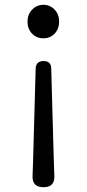

<svg xmlns="http://www.w3.org/2000/svg" viewBox="-20 -577 363 802"><path d="M162 205Q114 205 116 158L118 101L129 -292Q131 -322 162 -322Q193 -322 194 -292L199 -110L205 101L207 158Q209 205 162 205ZM161 -417Q133 -417 114 -436.5Q95 -456 95 -486.5Q95 -517 114.5 -537Q134 -557 161 -557Q189 -557 208 -537Q227 -517 227 -487Q227 -457 208 -436Q189 -417 161 -417Z"/></svg>

Font: GenSenRounded TW R
Style: Regular
Weight: 400
Version: Version 1.501;PS 1;hotconv 16.6.51;makeotf.lib2.5.65220